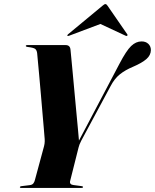

<svg xmlns="http://www.w3.org/2000/svg" viewBox="-20 -921 760 941"><path d="M387 -4.5Q387 0 378.5 0H83Q77.5 0 77.5 -3.5Q77.5 -7.5 84 -8.5L125 -13.5Q138 -15 143.5 -22.2Q149 -29.5 151 -38.5L196 -205Q199 -217 199.2 -228Q199.5 -239 198 -251.5Q197.5 -259 194.8 -290.5Q192 -322 188.2 -366.8Q184.5 -411.5 180.2 -460.5Q176 -509.5 172 -553.2Q168 -597 165.2 -626.5Q162.5 -656 162 -661Q160 -675.5 152.2 -681.5Q144.5 -687.5 114.5 -691Q106.5 -692 106.5 -696Q106.5 -700 113 -700H302Q323.5 -700 325.5 -677.5Q326 -672 329 -641.5Q332 -611 336.2 -565.5Q340.5 -520 345.2 -468.2Q350 -416.5 354.5 -368Q359 -319.5 362.5 -283Q366 -246.5 367 -232L565.5 -608.5Q599 -672.5 622.5 -695.2Q646 -718 674 -718Q694.5 -718 707 -706Q719.5 -694 719.5 -675.5Q719 -650 697.2 -631.2Q675.5 -612.5 632.5 -594Q594 -578 567.5 -556.8Q541 -535.5 522 -499L378 -231Q368 -211.5 365 -198L323.5 -33Q320 -16.5 340.5 -14L378.5 -9Q387 -8 387 -4.5ZM319 -746Q312.5 -743.5 310.5 -745.5Q308.5 -748 313 -752.5L482.5 -893Q491.5 -901 496.5 -901Q502 -901 507 -893L604 -752.5Q607 -748 602.5 -745.5Q600.5 -743.5 595.5 -746L472 -803.5Z"/></svg>

Font: Fraunces 144pt
Style: Bold Italic
Weight: 700
Italic angle: -16°
Version: Version 1.000;[b76b70a41]